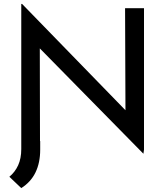

<svg xmlns="http://www.w3.org/2000/svg" viewBox="-20 -765 862 984"><path d="M186 -42V2Q186 69 162 118.5Q138 168 89 199L28 141Q57 117 73 82Q89 47 89 -1V-745H93L623 -200L621 -723H718V2L715 23L184 -517L185 -42Z"/></svg>

Font: Synthetic
Style: Regular
Weight: 400
Designer: Santiago Orozco
Foundry: Typemade
Version: Version 2.000; ttfautohint (v1.8.4.7-5d5b)